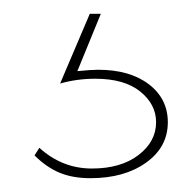

<svg xmlns="http://www.w3.org/2000/svg" viewBox="-20 -20 284 278"><path d="M223 157Q223 193 191.5 215.5Q160 238 111 238Q85 238 66 230Q47 222 30 205L37 194Q70 224 113 224Q155 224 180.5 204.5Q206 185 206 157Q206 131 183 112.5Q160 94 118 94Q91 94 67 101L110 0H126L92 83Q112 81 122 81Q168 81 195.5 102Q223 123 223 157Z"/></svg>

Font: Ysabeau Thin
Style: Regular
Weight: 200
Designer: Christian Thalmann (Catharsis Fonts)
Version: Version 0.003